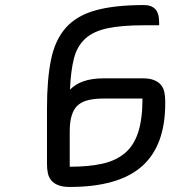

<svg xmlns="http://www.w3.org/2000/svg" viewBox="-20 -740 674 760"><path d="M544 -430Q572 -430 589.5 -423Q607 -416 617 -404Q627 -392 630.5 -375.5Q634 -359 634 -340V-330Q634 -163 541.5 -81.5Q449 0 256 0Q228 0 210.5 -7Q193 -14 183 -26Q173 -38 169.5 -54.5Q166 -71 166 -90V-312Q166 -426 182 -504Q198 -582 240.5 -630Q283 -678 358 -699Q433 -720 551 -720Q579 -720 594.5 -704Q610 -688 610 -650V-640H551Q461 -640 405 -628Q349 -616 317 -586.5Q285 -557 272.5 -508Q260 -459 257 -385Q278 -407 311 -418.5Q344 -430 393 -430ZM393 -350Q358 -350 332.5 -344.5Q307 -339 290 -325Q273 -311 264.5 -285Q256 -259 256 -219V-80Q331 -80 385 -92Q439 -104 474.5 -134Q510 -164 527 -216.5Q544 -269 544 -350Z"/></svg>

Font: Warnes
Style: Regular
Weight: 400
Designer: Eduardo Rodriguez Tunni
Foundry: Eduardo Rodriguez Tunni
Version: Version 1.001